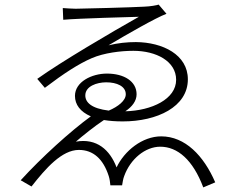

<svg xmlns="http://www.w3.org/2000/svg" viewBox="-20 -779 1040 835"><path d="M351 -364C351 -404 401 -421 442 -421C488 -421 527 -404 527 -369C527 -341 493 -315 453 -298C379 -307 351 -333 351 -364ZM670 -759C661 -756 635 -751 607 -750C559 -747 332 -741 309 -741C290 -741 270 -743 253 -744L255 -693C322 -699 546 -705 584 -706C465 -639 247 -511 142 -436L175 -397C258 -460 323 -502 379 -526C432 -549 505 -558 560 -558C659 -558 746 -513 746 -432C746 -348 640 -298 525 -295C555 -315 574 -340 574 -369C574 -425 520 -459 445 -459C379 -459 306 -423 306 -362C306 -324 329 -293 375 -273C287 -209 160 -94 70 5L117 32C179 -47 249 -127 323 -127C385 -127 429 -88 453 -13C457 -1 459 16 460 27H511C513 17 515 -1 520 -13C547 -88 612 -141 677 -141C752 -141 819 -84 864 36L916 14C866 -102 785 -186 681 -186C599 -186 521 -123 487 -51C458 -127 401 -179 310 -163C340 -189 391 -230 432 -257C456 -253 483 -251 514 -251C663 -251 797 -314 797 -434C797 -541 688 -595 571 -596C533 -596 493 -592 452 -582C531 -629 658 -702 704 -719Z"/></svg>

Font: Noto Sans CJK JP Light
Style: Regular
Weight: 300
Designer: Ryoko NISHIZUKA (kana & ideographs); Paul D. Hunt (Latin, Greek & Cyrillic); Wenlong ZHANG (bopomofo); Sandoll Communica
Foundry: Adobe Systems Incorporated
Version: Version 1.004;PS 1.004;hotconv 1.0.82;makeotf.lib2.5.63406